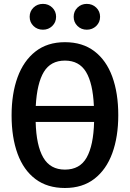

<svg xmlns="http://www.w3.org/2000/svg" viewBox="-20 -935 655 969"><path d="M576.9 -353.8Q576.9 -244.6 546.7 -161.8Q516.4 -79 456.4 -32.6Q396.4 13.8 307.7 13.8Q219 13.8 159 -31.3Q99 -76.4 68.7 -159Q38.5 -241.5 38.5 -352.8Q38.5 -462.1 68.7 -545.1Q99 -628.2 159 -675.1Q219 -722.1 307.7 -722.1Q396.4 -722.1 456.4 -676.4Q516.4 -630.8 546.7 -547.9Q576.9 -465.1 576.9 -353.8ZM307.7 -629.2Q235.9 -629.2 201.3 -572.1Q166.7 -514.9 160.5 -400.5H453.8Q448.7 -514.9 414.1 -572.1Q379.5 -629.2 307.7 -629.2ZM307.7 -79Q383.1 -79 417.4 -140Q451.8 -201 454.9 -319.5H160Q163.1 -200.5 198.5 -139.7Q233.8 -79 307.7 -79ZM196.9 -785.1Q168.2 -785.1 149 -803.8Q129.7 -822.6 129.7 -850.3Q129.7 -877.9 149 -896.7Q168.2 -915.4 196.9 -915.4Q224.6 -915.4 243.8 -896.7Q263.1 -877.9 263.1 -850.3Q263.1 -822.6 243.8 -803.8Q224.6 -785.1 196.9 -785.1ZM417.9 -785.1Q390.3 -785.1 371 -803.8Q351.8 -822.6 351.8 -850.3Q351.8 -877.9 371 -896.7Q390.3 -915.4 417.9 -915.4Q446.2 -915.4 465.6 -896.7Q485.1 -877.9 485.1 -850.3Q485.1 -822.6 465.6 -803.8Q446.2 -785.1 417.9 -785.1Z"/></svg>

Font: Fira Code Medium
Style: Regular
Weight: 500
Designer: Carrois Corporate, Edenspiekermann AG, Nikita Prokopov
Foundry: Carrois Corporate, Edenspiekermann AG, Nikita Prokopov
Version: Version 6.002